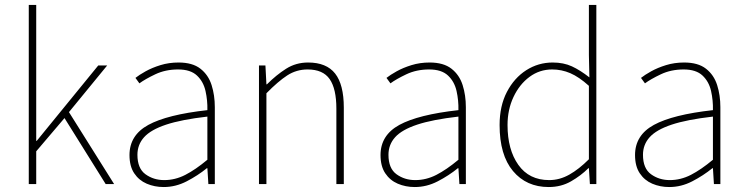

<svg xmlns="http://www.w3.org/2000/svg" viewBox="-20 -742 3006 774"><path d="M96 0V-722H126V-174H128L376 -478H412L258 -290L440 0H406L240 -266L126 -132V0Z M640 12Q603 12 571.5 -1.5Q540 -15 521 -43.5Q502 -72 502 -117Q502 -197 578 -238.5Q654 -280 816 -298Q817 -337 808.5 -375Q800 -413 774 -437.5Q748 -462 698 -462Q647 -462 606 -442.5Q565 -423 542 -406L526 -428Q541 -440 567 -454.5Q593 -469 627 -479.5Q661 -490 700 -490Q756 -490 788 -465Q820 -440 833 -399Q846 -358 846 -310V0H820L816 -64H814Q777 -34 732.5 -11Q688 12 640 12ZM642 -16Q686 -16 727 -37Q768 -58 816 -98V-272Q711 -260 649.5 -239.5Q588 -219 561 -189Q534 -159 534 -118Q534 -63 566.5 -39.5Q599 -16 642 -16Z M1024 0V-478H1050L1054 -402H1056Q1094 -440 1133.5 -465Q1173 -490 1222 -490Q1296 -490 1331 -445.5Q1366 -401 1366 -308V0H1336V-304Q1336 -384 1309 -423Q1282 -462 1220 -462Q1175 -462 1138 -438Q1101 -414 1054 -366V0Z M1652 12Q1615 12 1583.5 -1.5Q1552 -15 1533 -43.5Q1514 -72 1514 -117Q1514 -197 1590 -238.5Q1666 -280 1828 -298Q1829 -337 1820.5 -375Q1812 -413 1786 -437.5Q1760 -462 1710 -462Q1659 -462 1618 -442.5Q1577 -423 1554 -406L1538 -428Q1553 -440 1579 -454.5Q1605 -469 1639 -479.5Q1673 -490 1712 -490Q1768 -490 1800 -465Q1832 -440 1845 -399Q1858 -358 1858 -310V0H1832L1828 -64H1826Q1789 -34 1744.5 -11Q1700 12 1652 12ZM1654 -16Q1698 -16 1739 -37Q1780 -58 1828 -98V-272Q1723 -260 1661.5 -239.5Q1600 -219 1573 -189Q1546 -159 1546 -118Q1546 -63 1578.5 -39.5Q1611 -16 1654 -16Z M2192 12Q2102 12 2048 -52.5Q1994 -117 1994 -238Q1994 -315 2023.5 -371.5Q2053 -428 2101.5 -459Q2150 -490 2208 -490Q2252 -490 2285.5 -474.5Q2319 -459 2356 -430L2354 -520V-722H2384V0H2358L2354 -64H2352Q2322 -34 2282 -11Q2242 12 2192 12ZM2194 -16Q2236 -16 2275 -38Q2314 -60 2354 -100V-396Q2314 -432 2279 -447Q2244 -462 2206 -462Q2155 -462 2114.5 -432Q2074 -402 2050 -351Q2026 -300 2026 -238Q2026 -139 2069.5 -77.5Q2113 -16 2194 -16Z M2678 12Q2641 12 2609.5 -1.5Q2578 -15 2559 -43.5Q2540 -72 2540 -117Q2540 -197 2616 -238.5Q2692 -280 2854 -298Q2855 -337 2846.5 -375Q2838 -413 2812 -437.5Q2786 -462 2736 -462Q2685 -462 2644 -442.5Q2603 -423 2580 -406L2564 -428Q2579 -440 2605 -454.5Q2631 -469 2665 -479.5Q2699 -490 2738 -490Q2794 -490 2826 -465Q2858 -440 2871 -399Q2884 -358 2884 -310V0H2858L2854 -64H2852Q2815 -34 2770.5 -11Q2726 12 2678 12ZM2680 -16Q2724 -16 2765 -37Q2806 -58 2854 -98V-272Q2749 -260 2687.5 -239.5Q2626 -219 2599 -189Q2572 -159 2572 -118Q2572 -63 2604.5 -39.5Q2637 -16 2680 -16Z"/></svg>

Font: Source Sans 3 ExtraLight ExtraLight
Style: Regular
Weight: 250
Version: Version 3.052;hotconv 1.1.0;makeotfexe 2.6.0